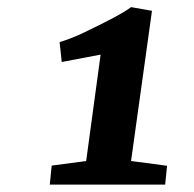

<svg xmlns="http://www.w3.org/2000/svg" viewBox="-20 -823 538 533"><path d="M123.5 -363.3 219.2 -376 259.3 -671.4 151.4 -650.9 145.5 -706.1Q175.8 -715.3 206.5 -729.5Q315.4 -781.2 343.8 -803.2L401.9 -793L343.8 -376L443.8 -362.8L438.5 -310.5H118.2Z"/></svg>

Font: Merriweather
Style: Heavy Italic
Weight: 900
Italic angle: -7°
Designer: Eben Sorkin
Foundry: Eben Sorkin
Version: Version 1.001